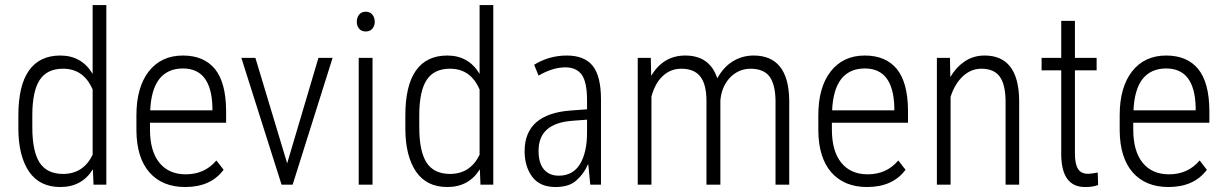

<svg xmlns="http://www.w3.org/2000/svg" viewBox="-20 -731 4849 760"><path d="M107.9 -277.3V-227.5Q107.9 -132.3 136.7 -87.4Q165.5 -43 229 -42.5Q310.1 -42.5 346.7 -118.7V-376.5Q311.5 -459 229.5 -459Q166.5 -459 137.2 -414.6Q108.4 -370.6 107.9 -277.3ZM52.7 -222.2V-273.9Q52.7 -392.1 94.2 -451.2Q136.2 -511.2 218.8 -511.2Q303.2 -511.2 346.7 -438.5V-709.5V-710.9H348.1H399.4H400.9V-709.5V-1.5V0H399.4H351.1H350.1V-1.5L347.7 -61Q304.2 9.3 218.8 9.3Q137.2 9.3 95.2 -51.3Q52.7 -113.8 52.7 -222.2Z M820.8 -306.6Q816.9 -460 704.1 -460Q643.6 -460 610.4 -418Q578.1 -376 574.7 -294.4H820.8ZM712.9 9.3Q622.6 9.3 571.3 -48.8Q521 -106.9 520 -213.9V-274.9Q520 -385.3 568.8 -448.2Q618.2 -511.2 704.1 -511.2Q787.1 -511.2 831.1 -457.5Q874 -404.3 875 -294.4V-246.1V-245.1H873.5H573.7V-218.3Q573.7 -132.8 610.8 -86.9Q647.9 -41 715.3 -41Q789.6 -41 835.4 -94.7L836.4 -95.7L837.4 -94.7L864.3 -60.1L865.2 -59.6L864.7 -58.6Q839.8 -24.9 801.8 -7.8Q763.7 9.3 712.9 9.3Z M991.2 -501 1116.7 -84.5 1240.2 -501V-502H1241.7H1294.4H1296.4L1295.9 -500L1138.7 -1L1138.2 0H1137.2H1095.2H1094.2V-1L936 -500L935.1 -502H937H990.2H991.2Z M1401.4 -672.9Q1410.6 -684.6 1427.7 -684.6Q1444.8 -684.6 1454.1 -672.9Q1463.4 -661.1 1463.4 -645Q1463.4 -628.9 1454.1 -617.7Q1444.8 -606.4 1427.7 -606.4Q1410.6 -606.4 1401.4 -617.7Q1392.1 -628.9 1392.3 -645.3Q1392.6 -661.6 1401.4 -672.9ZM1454.6 0H1453.1H1401.4H1399.9V-1.5V-500.5V-502H1401.4H1453.1H1454.6V-500.5V-1.5Z M1639.6 -277.3V-227.5Q1639.6 -132.3 1668.5 -87.4Q1697.3 -43 1760.7 -42.5Q1841.8 -42.5 1878.4 -118.7V-376.5Q1843.3 -459 1761.2 -459Q1698.2 -459 1668.9 -414.6Q1640.1 -370.6 1639.6 -277.3ZM1584.5 -222.2V-273.9Q1584.5 -392.1 1626 -451.2Q1668 -511.2 1750.5 -511.2Q1835 -511.2 1878.4 -438.5V-709.5V-710.9H1879.9H1931.2H1932.6V-709.5V-1.5V0H1931.2H1882.8H1881.8V-1.5L1879.4 -61Q1835.9 9.3 1750.5 9.3Q1668.9 9.3 1627 -51.3Q1584.5 -113.8 1584.5 -222.2Z M2303.7 -206.1V-257.3L2245.6 -252.9Q2178.7 -248 2145.3 -218.5Q2111.8 -189 2111.8 -133.8Q2111.8 -85 2133.1 -60.3Q2154.3 -35.6 2191.9 -35.6Q2247.6 -35.6 2275.9 -81.5Q2303.7 -127.9 2303.7 -206.1ZM2155.8 -502Q2189 -511.2 2223.6 -511.2Q2293.9 -511.2 2326.7 -469.7Q2358.9 -428.2 2358.9 -337.9V-1V0H2357.4H2317.4H2316.4V-1L2308.6 -80.6H2307.6Q2290.5 -42 2261.2 -16.6Q2246.6 -3.4 2226.1 2.9Q2205.1 9.3 2178.7 9.3Q2116.7 9.3 2086.4 -31.7Q2056.6 -72.3 2056.6 -132.3Q2056.6 -207 2103.5 -247.6Q2149.9 -287.1 2238.8 -293.5L2303.7 -298.3V-334Q2303.7 -405.8 2282.7 -435.5Q2261.2 -464.4 2217.8 -464.4Q2168.5 -464.4 2113.3 -432.6L2112.3 -431.6L2111.3 -433.1L2094.7 -473.6L2094.2 -474.6L2095.2 -475.1Q2122.1 -492.2 2155.8 -502Z M2868.7 -422.9Q2835.9 -387.2 2831.5 -333.5V-1.5V0H2830.1H2777.8H2776.4V-1.5V-331.5Q2776.4 -396.5 2752.4 -427.7Q2728 -459 2676.8 -459Q2634.8 -459 2603.8 -430.4Q2572.8 -401.9 2558.6 -348.6V-1.5V0H2557.1H2505.9H2504.4V-1.5V-500.5V-502H2505.9H2554.7H2556.2V-500.5L2557.6 -430.7Q2605.5 -511.2 2692.4 -511.2Q2789.6 -511.2 2819.3 -420.9Q2843.3 -464.8 2879.9 -487.8Q2918 -511.2 2962.9 -511.2Q3100.6 -511.2 3104 -336.4V-1.5V0H3102.5H3051.3H3049.8V-1.5V-333Q3048.8 -397 3025.9 -428.2Q3002.9 -459 2949.7 -459Q2901.9 -458 2868.7 -422.9Z M3520 -306.6Q3516.1 -460 3403.3 -460Q3342.8 -460 3309.6 -418Q3277.3 -376 3273.9 -294.4H3520ZM3412.1 9.3Q3321.8 9.3 3270.5 -48.8Q3220.2 -106.9 3219.2 -213.9V-274.9Q3219.2 -385.3 3268.1 -448.2Q3317.4 -511.2 3403.3 -511.2Q3486.3 -511.2 3530.3 -457.5Q3573.2 -404.3 3574.2 -294.4V-246.1V-245.1H3572.8H3272.9V-218.3Q3272.9 -132.8 3310.1 -86.9Q3347.2 -41 3414.6 -41Q3488.8 -41 3534.7 -94.7L3535.6 -95.7L3536.6 -94.7L3563.5 -60.1L3564.5 -59.6L3564 -58.6Q3539.1 -24.9 3501 -7.8Q3462.9 9.3 3412.1 9.3Z M3740.2 -502V-500.5L3741.7 -425.8Q3763.7 -463.9 3796.9 -486.8Q3832 -511.2 3877.4 -511.2Q4011.2 -511.2 4014.2 -335.9V-1.5V0H4013.2H3961.9H3960.4V-1.5V-330.1Q3960 -396.5 3937 -428.2Q3914.1 -459 3864.3 -459Q3823.7 -459 3791.5 -429.2Q3759.3 -399.4 3742.7 -347.7V-1.5V0H3741.2H3689.5H3688.5V-1.5V-500.5V-502H3689.5H3738.8Z M4234.9 -648.4V-647V-502H4319.3H4320.8V-500.5V-454.1V-452.6H4319.3H4234.9V-123Q4234.9 -82 4247.1 -62.5Q4258.3 -43.5 4286.6 -43Q4287.1 -43 4287.6 -43Q4299.3 -43 4323.7 -47.9H4325.2V-46.4L4326.7 0V1L4325.7 1.5Q4308.1 9.3 4274.9 9.3Q4183.1 9.3 4180.7 -115.7V-452.6H4104.5H4103V-454.1V-500.5V-502H4104.5H4180.7V-647V-648.4H4182.1H4233.4Z M4712.9 -306.6Q4709 -460 4596.2 -460Q4535.6 -460 4502.4 -418Q4470.2 -376 4466.8 -294.4H4712.9ZM4605 9.3Q4514.6 9.3 4463.4 -48.8Q4413.1 -106.9 4412.1 -213.9V-274.9Q4412.1 -385.3 4460.9 -448.2Q4510.3 -511.2 4596.2 -511.2Q4679.2 -511.2 4723.1 -457.5Q4766.1 -404.3 4767.1 -294.4V-246.1V-245.1H4765.6H4465.8V-218.3Q4465.8 -132.8 4502.9 -86.9Q4540 -41 4607.4 -41Q4681.6 -41 4727.5 -94.7L4728.5 -95.7L4729.5 -94.7L4756.3 -60.1L4757.3 -59.6L4756.8 -58.6Q4731.9 -24.9 4693.8 -7.8Q4655.8 9.3 4605 9.3Z"/></svg>

Font: MAUL Condensed Light
Style: Light
Weight: 300
Designer: MAUL
Version: Version 2.137; 2017; ttfautohint (v1.8.3)